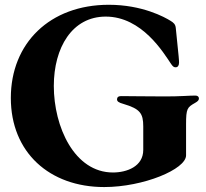

<svg xmlns="http://www.w3.org/2000/svg" viewBox="-20 -762 855 796"><path d="M411.9 13.5C574.6 13.5 751.4 -60.4 751.4 -117.9V-247.2C751.4 -311.8 756.4 -317.1 788.4 -335.2C799 -341.3 804.7 -345.9 804.7 -353.7C804.7 -360.8 799.7 -365.8 789.8 -365.8C764.9 -365.8 728 -362.2 666.2 -362.2C571.7 -362.2 534.1 -363.6 481.5 -363.6C470.2 -363.6 465.2 -358 465.2 -350.1C465.2 -341.6 471.9 -336.6 492.2 -331C560.4 -310.7 573.9 -292.3 573.9 -237.9V-140.6C573.9 -71.7 505.7 -46.9 448.2 -46.9C288.4 -46.9 203.1 -236.5 203.1 -405.5C203.1 -564.6 279.1 -693.2 418.3 -693.2C568.9 -693.2 658.4 -542.6 689.6 -496.4C697.4 -485.1 701.7 -483 708.1 -483C718 -483 722.3 -491.5 722.3 -502.8C722.3 -510.7 722.3 -516.3 708.8 -645.6C707.4 -661.9 698.9 -668.3 687.5 -675.4C662.6 -691.1 569.6 -742.2 431.1 -742.2C186.8 -742.2 24.9 -583.1 24.9 -355.8C24.9 -130 185.4 13.5 411.9 13.5Z"/></svg>

Font: Margiela Serif
Style: Bold
Weight: 700
Designer: Andreas Faust, Stefan Endress
Version: Version 1.002;FEAKit 1.0